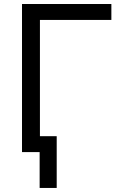

<svg xmlns="http://www.w3.org/2000/svg" viewBox="-20 -747 615 943"><path d="M527 -649.1H176.1V-78.1H258.5V176.1H174.7V0H88.1V-727.3H527Z"/></svg>

Font: Fast_Sans-Dotted
Style: Regular
Weight: 400
Version: Version 3.018